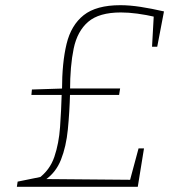

<svg xmlns="http://www.w3.org/2000/svg" viewBox="-20 -720 708 740"><path d="M45 0 48 -20 146 -40 128 -32Q172 -64 189.5 -115.5Q207 -167 211.5 -230.5Q216 -294 218 -363L226 -354H101L103 -375L227 -379L219 -373Q219 -478 236.5 -550.5Q254 -623 302.5 -661.5Q351 -700 444 -700Q480 -700 522 -693.5Q564 -687 612 -676L586 -540H566L573 -666L582 -654Q504 -672 446 -672Q362 -672 320 -636Q278 -600 264 -533Q250 -466 250 -371L241 -379H443L439 -354H239L250 -361Q248 -287 241.5 -221Q235 -155 215 -104.5Q195 -54 152 -25L147 -30L490 -27L479 -18L514 -148H535L511 0Z"/></svg>

Font: Bitter Thin ExtraLight
Style: Italic
Weight: 250
Italic angle: -9°
Version: Version 2.002